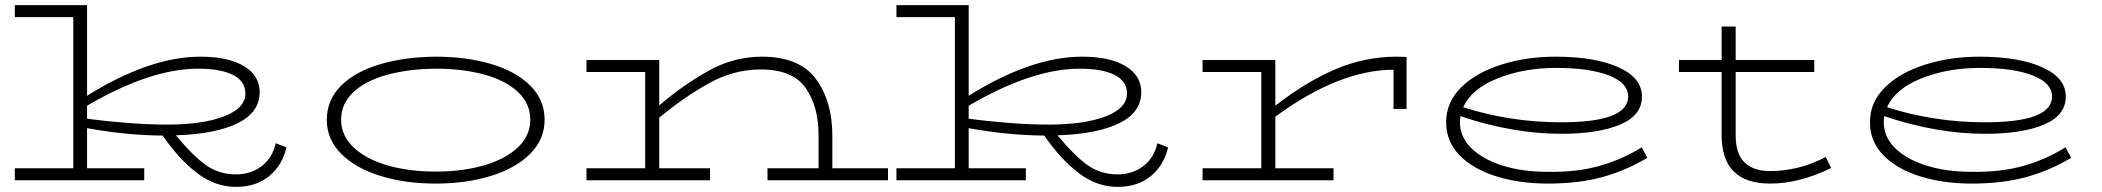

<svg xmlns="http://www.w3.org/2000/svg" viewBox="-20 -706 8233 752"><path d="M1102 -129Q1086 -59 1034.5 -16.5Q983 26 904 26Q824 26 753.5 -27Q683 -80 617 -175Q475 -176 321 -204V-47H545V0H38V-47H267V-639H38V-686H321V-331Q566 -484 765 -484Q874 -484 935.5 -447Q997 -410 997 -345Q997 -266 911 -223.5Q825 -181 669 -176Q736 -95 787 -59Q838 -23 904 -23Q962 -23 1004.5 -55Q1047 -87 1060 -145ZM321 -241Q387 -232 473 -225Q559 -218 634 -218Q773 -218 857 -250Q941 -282 941 -340Q941 -388 892.5 -412.5Q844 -437 756 -437Q569 -437 321 -292Z M1260 -237Q1260 -315 1316 -370.5Q1372 -426 1469 -454.5Q1566 -483 1686 -484Q1806 -484 1903 -455.5Q2000 -427 2056.5 -371Q2113 -315 2113 -237Q2113 -160 2056.5 -103.5Q2000 -47 1903 -17Q1806 13 1686 13Q1567 13 1470 -17Q1373 -47 1316.5 -103.5Q1260 -160 1260 -237ZM2057 -237Q2057 -300 2009 -345.5Q1961 -391 1876.5 -414Q1792 -437 1686 -437Q1580 -436 1496 -413Q1412 -390 1364 -345Q1316 -300 1316 -237Q1316 -175 1364.5 -129Q1413 -83 1497 -58.5Q1581 -34 1686 -34Q1792 -34 1876 -58.5Q1960 -83 2008.5 -129Q2057 -175 2057 -237Z M3458 -47V0H2986V-47H3186V-177Q3186 -289 3135.5 -361.5Q3085 -434 2959 -434Q2854 -434 2756 -379.5Q2658 -325 2562 -245V-47H2761V0H2277V-47H2507V-424H2277V-471H2562V-293Q2658 -375 2756.5 -429.5Q2855 -484 2964 -484Q3111 -484 3175.5 -397Q3240 -310 3240 -174V-47Z M4555 -129Q4539 -59 4487.5 -16.5Q4436 26 4357 26Q4277 26 4206.5 -27Q4136 -80 4070 -175Q3928 -176 3774 -204V-47H3998V0H3491V-47H3720V-639H3491V-686H3774V-331Q4019 -484 4218 -484Q4327 -484 4388.5 -447Q4450 -410 4450 -345Q4450 -266 4364 -223.5Q4278 -181 4122 -176Q4189 -95 4240 -59Q4291 -23 4357 -23Q4415 -23 4457.5 -55Q4500 -87 4513 -145ZM3774 -241Q3840 -232 3926 -225Q4012 -218 4087 -218Q4226 -218 4310 -250Q4394 -282 4394 -340Q4394 -388 4345.5 -412.5Q4297 -437 4209 -437Q4022 -437 3774 -292Z M5489 -483V-279H5438V-433Q5224 -432 4975 -249V-47H5203V0H4690V-47H4920V-424H4690V-471H4975V-292Q5096 -386 5211 -435Q5326 -484 5450 -484Z M6432 -88Q6351 -39 6258 -13Q6165 13 6042 13Q5931 13 5840 -15.5Q5749 -44 5696.5 -98Q5644 -152 5644 -227Q5644 -306 5703 -364Q5762 -422 5860.5 -453Q5959 -484 6072 -484Q6227 -484 6319 -442.5Q6411 -401 6411 -328Q6411 -254 6325.5 -218Q6240 -182 6095 -182Q5905 -182 5700 -251Q5698 -237 5698 -228Q5698 -170 5742.5 -126Q5787 -82 5865 -57.5Q5943 -33 6042 -33Q6155 -31 6244 -56Q6333 -81 6410 -129ZM5711 -286Q5895 -227 6095 -227Q6357 -227 6357 -328Q6357 -381 6281.5 -410.5Q6206 -440 6075 -440Q5948 -440 5845.5 -399Q5743 -358 5711 -286Z M7152 -48Q7028 13 6913 13Q6723 13 6723 -177V-424H6556V-471H6723V-602H6778V-471H7086V-424H6778V-177Q6778 -103 6813 -69.5Q6848 -36 6913 -36Q7025 -36 7131 -91Z M8092 -88Q8011 -39 7918 -13Q7825 13 7702 13Q7591 13 7500 -15.5Q7409 -44 7356.5 -98Q7304 -152 7304 -227Q7304 -306 7363 -364Q7422 -422 7520.5 -453Q7619 -484 7732 -484Q7887 -484 7979 -442.5Q8071 -401 8071 -328Q8071 -254 7985.5 -218Q7900 -182 7755 -182Q7565 -182 7360 -251Q7358 -237 7358 -228Q7358 -170 7402.5 -126Q7447 -82 7525 -57.5Q7603 -33 7702 -33Q7815 -31 7904 -56Q7993 -81 8070 -129ZM7371 -286Q7555 -227 7755 -227Q8017 -227 8017 -328Q8017 -381 7941.5 -410.5Q7866 -440 7735 -440Q7608 -440 7505.5 -399Q7403 -358 7371 -286Z"/></svg>

Font: BioRhyme Expanded Light
Style: Regular
Weight: 300
Width: 7
Designer: Aoife Mooney
Foundry: Aoife Mooney Type
Version: Version 1.000